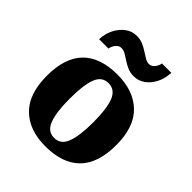

<svg xmlns="http://www.w3.org/2000/svg" viewBox="-214 -911 1056 1056"><g transform="rotate(45 314.0 -383.0)"><path d="M312 10Q187 10 115.5 -60Q44 -130 44 -271Q44 -411 112.5 -480.5Q181 -550 315 -550Q440 -550 512 -480.5Q584 -411 584 -271Q584 -130 515 -60Q446 10 312 10ZM314 -57Q365 -57 385.5 -111.5Q406 -166 406 -271Q406 -376 385 -429Q364 -482 313 -482Q262 -482 242 -429Q222 -376 222 -271Q222 -166 242.5 -111.5Q263 -57 314 -57ZM384 -606Q357 -606 335 -615.5Q313 -625 294.5 -637.5Q276 -650 259.5 -659.5Q243 -669 227 -669Q208 -669 194.5 -652.5Q181 -636 178 -616H105Q107 -661 125.5 -697Q144 -733 173.5 -754.5Q203 -776 239 -776Q266 -776 288 -766.5Q310 -757 328.5 -744.5Q347 -732 363.5 -722.5Q380 -713 395 -713Q414 -713 427.5 -729.5Q441 -746 444 -766H517Q515 -721 497 -685Q479 -649 449.5 -627.5Q420 -606 384 -606Z"/></g></svg>

Font: Noto Serif ExtraBold
Style: Regular
Weight: 800
Designer: Monotype Design Team
Foundry: Monotype Imaging Inc.
Version: Version 2.014